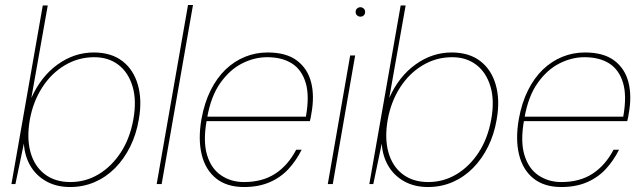

<svg xmlns="http://www.w3.org/2000/svg" viewBox="-20 -740 2582 772"><path d="M262 12Q207 12 166 -11Q125 -34 102 -73.5Q79 -113 76 -163L42 0H26L152 -718H172L106 -346Q145 -433 212 -481Q279 -529 357 -529Q427 -529 472 -494.5Q517 -460 534.5 -398.5Q552 -337 538 -259Q528 -200 503.5 -150.5Q479 -101 443 -64.5Q407 -28 361 -8Q315 12 262 12ZM263 -8Q324 -8 376 -39Q428 -70 465 -126Q502 -182 516 -259Q530 -336 513 -392.5Q496 -449 456 -479.5Q416 -510 359 -510Q295 -510 240.5 -477.5Q186 -445 149.5 -388Q113 -331 100 -259Q87 -185 102.5 -128.5Q118 -72 159.5 -40Q201 -8 263 -8Z M610 0 736 -720H756L630 0Z M961 12Q892 12 849 -22.5Q806 -57 791 -118.5Q776 -180 790 -261Q802 -327 827 -377Q852 -427 887 -460.5Q922 -494 965 -511.5Q1008 -529 1056 -529Q1131 -529 1174 -496.5Q1217 -464 1231 -409Q1245 -354 1232 -283Q1231 -274 1229.5 -268Q1228 -262 1226 -253H800L803 -271H1210Q1225 -355 1209 -407.5Q1193 -460 1153.5 -485Q1114 -510 1054 -510Q1003 -510 953.5 -485Q904 -460 866 -406.5Q828 -353 813 -267L811 -256Q796 -172 812.5 -117Q829 -62 869 -35Q909 -8 961 -8Q1035 -8 1086.5 -41.5Q1138 -75 1171 -138H1193Q1171 -94 1139.5 -60Q1108 -26 1063.5 -7Q1019 12 961 12Z M1298 0 1388 -517H1408L1318 0ZM1429 -673Q1422 -673 1416 -678Q1410 -683 1410 -692Q1410 -701 1416 -706Q1422 -711 1429 -711Q1436 -711 1442 -706Q1448 -701 1448 -692Q1448 -683 1442.5 -678Q1437 -673 1429 -673Z M1701 12Q1646 12 1605 -11Q1564 -34 1541 -73.5Q1518 -113 1515 -163L1481 0H1465L1591 -718H1611L1545 -346Q1584 -433 1651 -481Q1718 -529 1796 -529Q1866 -529 1911 -494.5Q1956 -460 1973.5 -398.5Q1991 -337 1977 -259Q1967 -200 1942.5 -150.5Q1918 -101 1882 -64.5Q1846 -28 1800 -8Q1754 12 1701 12ZM1702 -8Q1763 -8 1815 -39Q1867 -70 1904 -126Q1941 -182 1955 -259Q1969 -336 1952 -392.5Q1935 -449 1895 -479.5Q1855 -510 1798 -510Q1734 -510 1679.5 -477.5Q1625 -445 1588.5 -388Q1552 -331 1539 -259Q1526 -185 1541.5 -128.5Q1557 -72 1598.5 -40Q1640 -8 1702 -8Z M2237 12Q2168 12 2125 -22.5Q2082 -57 2067 -118.5Q2052 -180 2066 -261Q2078 -327 2103 -377Q2128 -427 2163 -460.5Q2198 -494 2241 -511.5Q2284 -529 2332 -529Q2407 -529 2450 -496.5Q2493 -464 2507 -409Q2521 -354 2508 -283Q2507 -274 2505.5 -268Q2504 -262 2502 -253H2076L2079 -271H2486Q2501 -355 2485 -407.5Q2469 -460 2429.5 -485Q2390 -510 2330 -510Q2279 -510 2229.5 -485Q2180 -460 2142 -406.5Q2104 -353 2089 -267L2087 -256Q2072 -172 2088.5 -117Q2105 -62 2145 -35Q2185 -8 2237 -8Q2311 -8 2362.5 -41.5Q2414 -75 2447 -138H2469Q2447 -94 2415.5 -60Q2384 -26 2339.5 -7Q2295 12 2237 12Z"/></svg>

Font: DM Sans 11pt Thin
Style: Italic
Weight: 250
Italic angle: -10°
Version: Version 4.004;gftools[0.9.30]